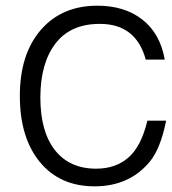

<svg xmlns="http://www.w3.org/2000/svg" viewBox="-20 -656 613 685"><path d="M500 -443.4Q465.3 -570.8 336.4 -570.8Q231 -570.8 177.5 -500.2Q124 -429.7 124 -308.1Q124 -186.5 176 -120.4Q228 -54.2 323.2 -54.2Q392.6 -54.2 438.2 -94Q483.9 -133.8 505.9 -225.6H572.8Q552.7 -126 515.1 -80.1Q441.9 8.8 317.6 8.8Q193.4 8.8 122.1 -78.1Q50.8 -165 50.8 -313.7Q50.8 -462.4 125.5 -549.1Q200.2 -635.7 327.6 -635.7Q424.3 -635.7 487.8 -586.2Q551.3 -536.6 567.9 -443.4Z"/></svg>

Font: RIT Meera New
Style: Regular
Weight: 400
Designer: Hussain K H
Foundry: RIT
Version: 1.6.2